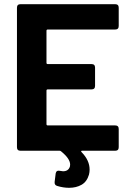

<svg xmlns="http://www.w3.org/2000/svg" viewBox="-20 -720 624 917"><path d="M530 -579H208Q202 -579 202 -573V-420Q202 -414 208 -414H417Q434 -414 434 -397V-310Q434 -293 417 -293H208Q202 -293 202 -287V-127Q202 -121 208 -121H530Q547 -121 547 -104V-17Q547 0 530 0H372Q368 0 367.5 2Q367 4 370 7Q408 46 408 90Q408 102 405 114Q395 148 369.5 162.5Q344 177 310 177Q282 177 253 168Q239 164 241 148L246 108Q249 92 267 96Q277 98 281 98Q307 98 314 75Q315 72 315 66Q315 38 272 3Q269 0 265 0H78Q61 0 61 -17V-683Q61 -700 78 -700H530Q547 -700 547 -683V-596Q547 -579 530 -579Z"/></svg>

Font: Barlow
Style: Bold
Weight: 700
Designer: Jeremy Tribby
Foundry: Jeremy Tribby
Version: Version 1.101 August 23, 2024